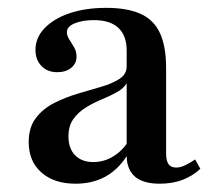

<svg xmlns="http://www.w3.org/2000/svg" viewBox="-20 -447 527 479"><path d="M168.5 11.3Q115.3 11.3 83.5 -16.5Q51.6 -44.4 51.6 -92.7Q51.6 -129 69.4 -152.4Q87.1 -175.8 114.9 -189.9Q142.7 -204 173.8 -213.3Q204.8 -222.6 232.7 -230.6Q260.5 -238.7 278.2 -250.4Q296 -262.1 296 -280.6V-321Q296 -358.1 275.4 -377.4Q254.8 -396.8 214.5 -396.8Q185.5 -396.8 166.1 -388.7Q146.8 -380.6 146.8 -366.9Q146.8 -358.1 152.8 -348.8Q158.9 -339.5 164.9 -329Q171 -318.5 171 -305.6Q171 -288.7 157.7 -277.8Q144.4 -266.9 122.6 -266.9Q98.4 -266.9 83.5 -282.3Q68.5 -297.6 68.5 -322.6Q68.5 -353.2 91.5 -377Q114.5 -400.8 154 -414.1Q193.5 -427.4 245.2 -427.4Q297.6 -427.4 330.6 -412.5Q363.7 -397.6 379 -364.5Q394.4 -331.5 394.4 -277.4V-65.3Q394.4 -46 400.4 -37.5Q406.5 -29 419.4 -29Q430.6 -29 442.7 -35.1Q454.8 -41.1 466.9 -49.2L479.8 -25.8Q459.7 -7.3 434.7 2Q409.7 11.3 378.2 11.3Q297.6 11.3 296 -57.3Q273.4 -22.6 241.5 -5.6Q209.7 11.3 168.5 11.3ZM212.9 -42.7Q237.1 -42.7 258.5 -54.4Q279.8 -66.1 296 -87.9V-239.5Q288.7 -226.6 272.2 -217.3Q255.6 -208.1 235.1 -199.6Q214.5 -191.1 195.2 -179.4Q175.8 -167.7 163.3 -150.4Q150.8 -133.1 150.8 -106.5Q150.8 -76.6 167.3 -59.7Q183.9 -42.7 212.9 -42.7Z"/></svg>

Font: Playfair 5pt SemiExpanded Light SemiBold
Style: Regular
Weight: 600
Version: Version 2.001;gftools[0.9.30]